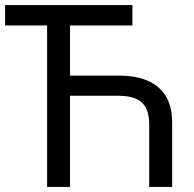

<svg xmlns="http://www.w3.org/2000/svg" viewBox="-20 -734 761 754"><path d="M500 -714V-634H255V-437H449Q549 -437 602.5 -390.5Q656 -344 656 -256V0H566V-245Q566 -304 537.5 -331Q509 -358 443 -358H255V0H165V-634H0V-714Z"/></svg>

Font: Advent Sans Logo
Style: Regular
Weight: 400
Designer: Types & Symbols
Foundry: Types & Symbols
Version: Version 1.002